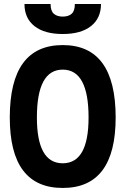

<svg xmlns="http://www.w3.org/2000/svg" viewBox="-20 -928 626 958"><path d="M293 9.8Q28.8 9.8 28.8 -341.8Q28.8 -703.1 293 -703.1Q557.1 -703.1 557.1 -341.8Q557.1 9.8 293 9.8ZM293 -113.3Q421.9 -113.3 421.9 -341.8Q421.9 -580.6 293 -580.6Q164.1 -580.6 164.1 -341.8Q164.1 -113.3 293 -113.3ZM293 -758.3Q202.1 -758.3 152.1 -797.6Q102.1 -836.9 102.1 -908.2H232.4Q232.4 -873.5 248.5 -859.4Q264.6 -845.2 293 -845.2Q321.8 -845.2 337.6 -859.4Q353.5 -873.5 353.5 -908.2H483.9Q483.9 -836.9 433.8 -797.6Q383.8 -758.3 293 -758.3Z"/></svg>

Font: Caskaydia Cove
Style: Bold
Weight: 700
Monospace: yes
Designer: Aaron Bell
Foundry: Saja Typeworks
Version: Version 4.300; ttfautohint (v1.8.3)